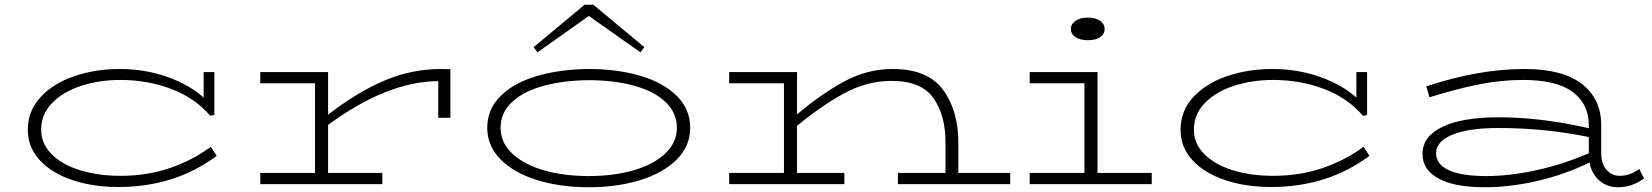

<svg xmlns="http://www.w3.org/2000/svg" viewBox="-20 -774 6945 807"><path d="M891 -119Q715 12 478 12Q370 12 283 -17.5Q196 -47 146.5 -101.5Q97 -156 97 -228Q97 -309 151.5 -367Q206 -425 294 -454.5Q382 -484 483 -484Q589 -484 682.5 -451Q776 -418 836 -364V-471H881V-291L864 -287Q799 -363 699 -400.5Q599 -438 486 -438Q398 -438 322 -413.5Q246 -389 199.5 -341.5Q153 -294 153 -229Q153 -171 196 -127Q239 -83 315 -59Q391 -35 487 -35Q598 -35 693.5 -67.5Q789 -100 866 -157Z M1873 -483V-279H1822V-433Q1608 -432 1359 -249V-47H1587V0H1074V-47H1304V-424H1074V-471H1359V-292Q1480 -386 1595 -435Q1710 -484 1834 -484Z M2028 -237Q2028 -315 2084 -370.5Q2140 -426 2237 -454.5Q2334 -483 2454 -484Q2574 -484 2671 -455.5Q2768 -427 2824.5 -371Q2881 -315 2881 -237Q2881 -160 2824.5 -103.5Q2768 -47 2671 -17Q2574 13 2454 13Q2335 13 2238 -17Q2141 -47 2084.5 -103.5Q2028 -160 2028 -237ZM2825 -237Q2825 -300 2777 -345.5Q2729 -391 2644.5 -414Q2560 -437 2454 -437Q2348 -436 2264 -413Q2180 -390 2132 -345Q2084 -300 2084 -237Q2084 -175 2132.5 -129Q2181 -83 2265 -58.5Q2349 -34 2454 -34Q2560 -34 2644 -58.5Q2728 -83 2776.5 -129Q2825 -175 2825 -237ZM2223 -576 2437 -754H2474L2688 -576L2672 -554L2455 -707L2239 -554Z M4226 -47V0H3754V-47H3954V-177Q3954 -289 3903.5 -361.5Q3853 -434 3727 -434Q3622 -434 3524 -379.5Q3426 -325 3330 -245V-47H3529V0H3045V-47H3275V-424H3045V-471H3330V-293Q3426 -375 3524.5 -429.5Q3623 -484 3732 -484Q3879 -484 3943.5 -397Q4008 -310 4008 -174V-47Z M4481 -652Q4481 -673 4500.5 -686.5Q4520 -700 4552 -700Q4585 -700 4604 -686.5Q4623 -673 4623 -652Q4623 -631 4604.5 -618Q4586 -605 4552 -605Q4520 -605 4500.5 -618Q4481 -631 4481 -652ZM4821 -47V0H4308V-47H4538V-424H4308V-471H4593V-47Z M5736 -119Q5560 12 5323 12Q5215 12 5128 -17.5Q5041 -47 4991.5 -101.5Q4942 -156 4942 -228Q4942 -309 4996.5 -367Q5051 -425 5139 -454.5Q5227 -484 5328 -484Q5434 -484 5527.5 -451Q5621 -418 5681 -364V-471H5726V-291L5709 -287Q5644 -363 5544 -400.5Q5444 -438 5331 -438Q5243 -438 5167 -413.5Q5091 -389 5044.5 -341.5Q4998 -294 4998 -229Q4998 -171 5041 -127Q5084 -83 5160 -59Q5236 -35 5332 -35Q5443 -35 5538.5 -67.5Q5634 -100 5711 -157Z M6890 -24Q6840 13 6781 13Q6735 13 6702.5 -15Q6670 -43 6661 -91Q6559 -41 6444 -14Q6329 13 6220 13Q6094 13 6026.5 -23.5Q5959 -60 5959 -127Q5959 -201 6043 -241Q6127 -281 6277 -281Q6459 -281 6658 -235V-248Q6658 -337 6590 -387.5Q6522 -438 6382 -438Q6289 -438 6194.5 -419Q6100 -400 5988 -365L5975 -411Q6194 -484 6388 -484Q6548 -484 6629 -421Q6710 -358 6710 -249V-133Q6710 -85 6732.5 -60Q6755 -35 6788 -35Q6831 -35 6870 -64ZM6227 -34Q6326 -34 6439.5 -59Q6553 -84 6658 -130V-198Q6475 -236 6277 -236Q6154 -236 6085 -208Q6016 -180 6016 -130Q6016 -83 6070 -58.5Q6124 -34 6227 -34Z"/></svg>

Font: BioRhyme Expanded Light
Style: Regular
Weight: 300
Width: 7
Designer: Aoife Mooney
Foundry: Aoife Mooney Type
Version: Version 1.001